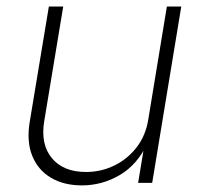

<svg xmlns="http://www.w3.org/2000/svg" viewBox="-20 -559 614 587"><path d="M230.5 7.8Q175.3 7.8 135.7 -15.6Q96.2 -39.1 78.6 -82.5Q61 -126 70.8 -186L129.4 -539.1H173.3L115.2 -188.5Q103.5 -117.7 138.7 -75.4Q173.8 -33.2 242.7 -33.2Q289.1 -33.2 329.6 -53Q370.1 -72.8 397.7 -108.6Q425.3 -144.5 433.1 -192.4L490.2 -539.1H534.2L445.3 0H402.3L422.4 -121.6H431.2Q399.9 -55.2 345.9 -23.7Q292 7.8 230.5 7.8Z"/></svg>

Font: Inter 18pt ExtraLight
Style: Italic
Weight: 250
Italic angle: -9.3988°
Designer: Rasmus Andersson
Foundry: rsms
Version: Version 4.001;git-66647c0bb